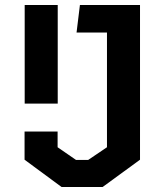

<svg xmlns="http://www.w3.org/2000/svg" viewBox="-20 -750 660 770"><path d="M79 -334.5H211.5V-730H79ZM227 0H391.5L541.5 -109.5V-730H300.5L287 -619.5H409V-159.5L333.5 -108.5H285L211 -159.5V-222.5H78.5V-109.5Z"/></svg>

Font: Monaspace Krypton SemiBold
Style: Regular
Weight: 600
Designer: Riley Cran & the Lettermatic Team
Foundry: Lettermatic
Version: Version 1.200 (Monaspace Krypton)